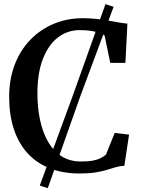

<svg xmlns="http://www.w3.org/2000/svg" viewBox="-20 -842 698 944"><path d="M175.5 70.5 341 -380.5 498.5 -821.5 538.5 -808.5 374 -366.5 215 83ZM371.5 11Q287 11 222 -15.5Q157 -42 113.2 -91.2Q69.5 -140.5 47.2 -210Q25 -279.5 25 -365.5Q25 -452.5 52.2 -523.8Q79.5 -595 128.8 -646Q178 -697 244 -724.8Q310 -752.5 387.5 -752.5Q423 -752.5 454 -749Q485 -745.5 512.2 -740.8Q539.5 -736 563.2 -731.8Q587 -727.5 606.5 -726L596.5 -533H522L494.5 -666.5Q487.5 -673.5 471 -679.5Q454.5 -685.5 429.8 -689.8Q405 -694 372 -694Q312 -694 265.2 -658.2Q218.5 -622.5 191.2 -553.2Q164 -484 164 -381.5Q164 -312 177 -251.5Q190 -191 216.2 -145.2Q242.5 -99.5 282.8 -73.8Q323 -48 377.5 -48Q413.5 -48 437 -52.5Q460.5 -57 475.2 -64.8Q490 -72.5 501 -82L544 -188.5L614.5 -180L591.5 -27Q569.5 -26 549.2 -20Q529 -14 505.5 -6.8Q482 0.5 449.8 5.8Q417.5 11 371.5 11Z"/></svg>

Font: Merriweather SemiBold
Style: Regular
Weight: 600
Version: Version 2.100